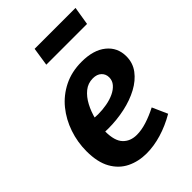

<svg xmlns="http://www.w3.org/2000/svg" viewBox="-225 -856 966 966"><g transform="rotate(-45 257.5 -373.5)"><path d="M234 12Q176 12 129 -11Q82 -34 54.5 -83Q27 -132 27 -210Q27 -274 47.5 -334.5Q68 -395 106.5 -442.5Q145 -490 201 -518Q257 -546 328 -546Q412 -546 459.5 -507.5Q507 -469 507 -406Q507 -359 480 -323Q453 -287 407.5 -262.5Q362 -238 304.5 -225.5Q247 -213 185 -213Q174 -213 165.5 -213.5Q157 -214 150 -214L157 -303Q168 -302 178.5 -301Q189 -300 200 -300Q231 -300 261.5 -305.5Q292 -311 316.5 -322.5Q341 -334 356 -351.5Q371 -369 371 -392Q371 -416 354.5 -431.5Q338 -447 309 -447Q274 -447 247.5 -425.5Q221 -404 202.5 -369Q184 -334 174 -293Q164 -252 164 -213Q164 -147 191.5 -118Q219 -89 265 -89Q298 -89 336 -101Q374 -113 415 -134L451 -53Q396 -21 340.5 -4.5Q285 12 234 12ZM192 -661 207 -759H498L482 -661Z"/></g></svg>

Font: Bitter Thin
Style: Bold Italic
Weight: 700
Italic angle: -9°
Version: Version 3.021